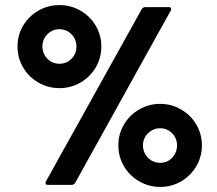

<svg xmlns="http://www.w3.org/2000/svg" viewBox="-20 -728 856 756"><path d="M214 -381Q169 -381 131 -403Q93 -425 71 -462.5Q49 -500 49 -545Q49 -590 71 -627Q93 -664 131 -686Q169 -708 214 -708Q259 -708 297 -686Q335 -664 357 -626.5Q379 -589 379 -545Q379 -500 357 -462.5Q335 -425 297 -403Q259 -381 214 -381ZM169 0Q162 0 160.5 -3Q159 -6 159 -8Q159 -10 161 -14L538 -692Q543 -700 553 -700H644Q651 -700 652.5 -697Q654 -694 654 -692Q654 -690 652 -686L276 -8Q271 0 261 0ZM214 -477Q242 -477 261.5 -496.5Q281 -516 281 -545Q281 -573 261.5 -593Q242 -613 214 -613Q186 -613 166.5 -593Q147 -573 147 -545Q147 -517 166.5 -497Q186 -477 214 -477ZM611 8Q566 8 528 -14Q490 -36 468 -73.5Q446 -111 446 -156Q446 -200 468 -237.5Q490 -275 528 -297Q566 -319 611 -319Q655 -319 693 -297Q731 -275 753 -237.5Q775 -200 775 -156Q775 -111 753 -73.5Q731 -36 693.5 -14Q656 8 611 8ZM611 -87Q639 -87 658 -107Q677 -127 677 -156Q677 -184 657.5 -203.5Q638 -223 611 -223Q583 -223 563 -203.5Q543 -184 543 -156Q543 -127 562.5 -107Q582 -87 611 -87Z"/></svg>

Font: LinhAnh ExtBd
Style: Regular
Weight: 800
Designer: Jeremy Tribby
Foundry: Tribby Type
Version: Version 1.408